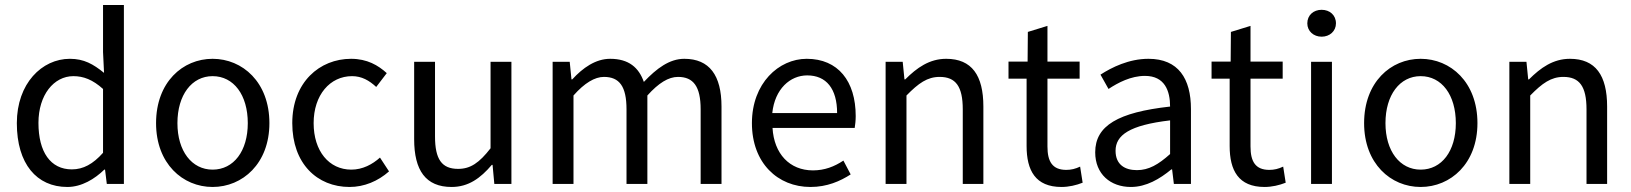

<svg xmlns="http://www.w3.org/2000/svg" viewBox="-20 -732 6491 764"><path d="M47 -242C47 -80 126 12 248 12C305 12 357 -20 395 -57H398L405 0H473V-712H390V-525L394 -442C351 -477 314 -498 258 -498C147 -498 47 -400 47 -242ZM390 -124C350 -79 311 -58 266 -58C181 -58 133 -127 133 -243C133 -354 194 -429 272 -429C312 -429 349 -415 390 -378Z M601 -242C601 -81 707 12 826 12C945 12 1052 -81 1052 -242C1052 -405 945 -498 826 -498C707 -498 601 -405 601 -242ZM966 -242C966 -131 910 -57 826 -57C743 -57 686 -131 686 -242C686 -354 743 -429 826 -429C910 -429 966 -354 966 -242Z M1143 -242C1143 -81 1242 12 1371 12C1429 12 1484 -11 1528 -50L1492 -105C1462 -78 1423 -57 1378 -57C1289 -57 1228 -131 1228 -242C1228 -354 1293 -429 1381 -429C1419 -429 1449 -412 1477 -386L1519 -441C1485 -472 1441 -498 1377 -498C1252 -498 1143 -405 1143 -242Z M1628 -178C1628 -54 1674 12 1777 12C1844 12 1892 -23 1937 -76H1940L1947 0H2015V-486H1932V-142C1887 -84 1852 -60 1803 -60C1738 -60 1711 -98 1711 -189V-486H1628Z M2179 -486V0H2262V-352C2306 -402 2347 -426 2383 -426C2445 -426 2473 -388 2473 -297V0H2556V-352C2601 -402 2640 -426 2678 -426C2739 -426 2768 -388 2768 -297V0H2851V-308C2851 -432 2803 -498 2703 -498C2644 -498 2593 -460 2542 -406C2522 -463 2482 -498 2408 -498C2350 -498 2299 -462 2257 -416H2254L2247 -486Z M2972 -242C2972 -83 3075 12 3205 12C3271 12 3323 -11 3365 -38L3336 -93C3300 -69 3261 -54 3215 -54C3122 -54 3060 -120 3054 -223H3381C3383 -235 3385 -253 3385 -270C3385 -409 3315 -498 3190 -498C3079 -498 2972 -401 2972 -242ZM3311 -282H3053C3063 -378 3124 -432 3192 -432C3268 -432 3311 -379 3311 -282Z M3504 -486V0H3587V-352C3635 -401 3670 -426 3719 -426C3783 -426 3811 -388 3811 -297V0H3893V-308C3893 -432 3847 -498 3745 -498C3678 -498 3628 -462 3582 -416H3579L3572 -486Z M4204 12C4233 12 4263 5 4288 -5L4278 -69C4259 -60 4242 -56 4223 -56C4167 -56 4148 -90 4148 -149V-419H4276V-487H4148V-629L4070 -605L4069 -487H3993V-419H4065V-151C4065 -54 4100 12 4204 12Z M4338 -126C4338 -39 4399 12 4480 12C4541 12 4595 -20 4641 -58H4644L4651 0H4719V-298C4719 -419 4669 -498 4550 -498C4472 -498 4404 -464 4359 -435L4391 -378C4429 -403 4480 -430 4536 -430C4615 -430 4636 -370 4636 -308C4429 -285 4338 -232 4338 -126ZM4636 -119C4589 -77 4551 -55 4504 -55C4456 -55 4419 -77 4419 -132C4419 -194 4474 -234 4636 -253Z M5012 12C5041 12 5071 5 5096 -5L5086 -69C5067 -60 5050 -56 5031 -56C4975 -56 4956 -90 4956 -149V-419H5084V-487H4956V-629L4878 -605L4877 -487H4801V-419H4873V-151C4873 -54 4908 12 5012 12Z M5182 -639C5182 -608 5207 -586 5239 -586C5271 -586 5296 -608 5296 -639C5296 -672 5271 -693 5239 -693C5207 -693 5182 -672 5182 -639ZM5197 -486V0H5280V-486Z M5408 -242C5408 -81 5514 12 5633 12C5752 12 5859 -81 5859 -242C5859 -405 5752 -498 5633 -498C5514 -498 5408 -405 5408 -242ZM5773 -242C5773 -131 5717 -57 5633 -57C5550 -57 5493 -131 5493 -242C5493 -354 5550 -429 5633 -429C5717 -429 5773 -354 5773 -242Z M5986 -486V0H6069V-352C6117 -401 6152 -426 6201 -426C6265 -426 6293 -388 6293 -297V0H6375V-308C6375 -432 6329 -498 6227 -498C6160 -498 6110 -462 6064 -416H6061L6054 -486Z"/></svg>

Font: Cambridge Sans
Style: Regular
Weight: 400
Version: Version 2.020;PS 002.020;hotconv 1.0.88;makeotf.lib2.5.64775